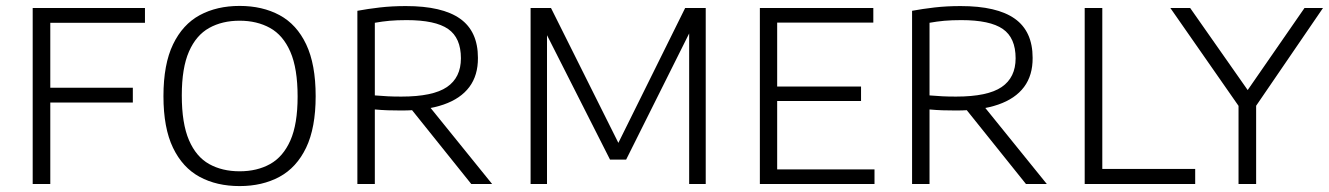

<svg xmlns="http://www.w3.org/2000/svg" viewBox="-20 -622 4492 649"><path d="M90.5 0V-595H470V-545H150V0ZM133.5 -275.5V-325.5H429V-275.5Z M790 7Q712.5 7 654.8 -24.2Q597 -55.5 564.8 -122.5Q532.5 -189.5 532.5 -297Q532.5 -405 565 -472.2Q597.5 -539.5 655.2 -570.8Q713 -602 790 -602Q867 -602 925 -570.8Q983 -539.5 1015 -472Q1047 -404.5 1047 -297Q1047 -190 1014.8 -122.8Q982.5 -55.5 924.5 -24.2Q866.5 7 790 7ZM790 -43Q849 -43 893 -67.5Q937 -92 961.5 -147.2Q986 -202.5 986 -295.5Q986 -390.5 961.5 -446.8Q937 -503 892.8 -527.5Q848.5 -552 790 -552Q731 -552 687 -527.5Q643 -503 618.8 -447.8Q594.5 -392.5 594.5 -299.5Q594.5 -204.5 618.8 -148.2Q643 -92 687 -67.5Q731 -43 790 -43Z M1188 0V-585.5Q1223 -592 1264 -596.8Q1305 -601.5 1352 -601.5Q1475 -601.5 1535.2 -558.8Q1595.5 -516 1595.5 -426.5Q1596 -367.5 1566.5 -328Q1537 -288.5 1479.2 -268.5Q1421.5 -248.5 1337 -248.5Q1313 -248.5 1290.8 -249.2Q1268.5 -250 1247 -252V0ZM1573 0 1348.5 -280H1417L1643.5 0ZM1336.5 -295.5Q1443.5 -295.5 1490.8 -327.8Q1538 -360 1538 -425Q1538 -494 1494.8 -524Q1451.5 -554 1354.5 -554Q1322 -554 1297 -551.8Q1272 -549.5 1247 -545V-299.5Q1272.5 -297.5 1291 -296.5Q1309.5 -295.5 1336.5 -295.5Z M1773.5 0V-595H1842.5L2077.5 -124.5H2063L2296 -595H2365.5V0H2309.5V-544H2327L2096.5 -82.5H2042L1808.5 -543.5H1829V0Z M2548.5 0V-595H2932V-545.5H2607V-49.5H2936V0ZM2586.5 -280.5V-329.5H2890.5V-280.5Z M3063 0V-585.5Q3098 -592 3139 -596.8Q3180 -601.5 3227 -601.5Q3350 -601.5 3410.2 -558.8Q3470.5 -516 3470.5 -426.5Q3471 -367.5 3441.5 -328Q3412 -288.5 3354.2 -268.5Q3296.5 -248.5 3212 -248.5Q3188 -248.5 3165.8 -249.2Q3143.5 -250 3122 -252V0ZM3448 0 3223.5 -280H3292L3518.5 0ZM3211.5 -295.5Q3318.5 -295.5 3365.8 -327.8Q3413 -360 3413 -425Q3413 -494 3369.8 -524Q3326.5 -554 3229.5 -554Q3197 -554 3172 -551.8Q3147 -549.5 3122 -545V-299.5Q3147.5 -297.5 3166 -296.5Q3184.5 -295.5 3211.5 -295.5Z M3646.5 0V-595H3706V-51H4020V0Z M4166.5 0V-290L4179.5 -245.5L3936 -595H4003L4208 -302.5H4187L4389.5 -595H4452L4213 -245.5L4226 -290V0Z"/></svg>

Font: Encode Sans SC Light
Style: Regular
Weight: 300
Version: Version 3.002